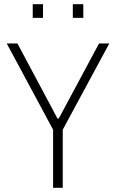

<svg xmlns="http://www.w3.org/2000/svg" viewBox="-20 -895 553 915"><path d="M233 0V-277L12 -688H63L254 -330H260L452 -688H501L279 -277V0ZM136 -810V-875H185V-810ZM327 -810V-875H377V-810Z"/></svg>

Font: Saira SemiCondensed ExtraLight
Style: Regular
Weight: 250
Width: 4
Designer: Hector Gatti with collaboration of the Omnibus-Type team
Foundry: Omnibus-Type
Version: Version 1.101